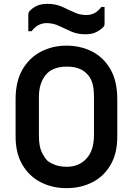

<svg xmlns="http://www.w3.org/2000/svg" viewBox="-20 -957 690 997"><path d="M325 -720Q399 -720 459 -689Q519 -658 554 -596.5Q589 -535 589 -442V-247Q589 -160 554 -100.5Q519 -41 459.5 -10.5Q400 20 325 20Q252 20 192 -10.5Q132 -41 96.5 -101Q61 -161 61 -248V-442Q61 -535 97 -596.5Q133 -658 193 -689Q253 -720 325 -720ZM182 -254Q182 -198 196.5 -167.5Q211 -137 227 -122Q243 -109 268.5 -100Q294 -91 328 -91Q389 -91 428.5 -133Q468 -175 468 -256V-453Q468 -502 458 -530.5Q448 -559 428 -577Q412 -593 387 -602Q362 -611 327 -611Q252 -611 217 -567.5Q182 -524 182 -453ZM428 -879Q452 -879 471 -889Q490 -899 506 -921H523V-837Q523 -830 522 -825.5Q521 -821 516 -816Q500 -800 478 -789.5Q456 -779 424 -779Q382 -779 349.5 -793.5Q317 -808 286.5 -822.5Q256 -837 222 -837Q176 -837 144 -795H127V-879Q127 -886 128 -890Q129 -894 134 -900Q150 -917 172 -927Q194 -937 226 -937Q268 -937 301 -922.5Q334 -908 364 -893.5Q394 -879 428 -879Z"/></svg>

Font: Recursive Sn Lnr St SmB
Style: Regular
Weight: 600
Version: Version 1.079;hotconv 1.0.112;makeotfexe 2.5.65598; ttfautoh